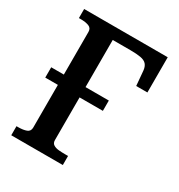

<svg xmlns="http://www.w3.org/2000/svg" viewBox="-169 -823 870 935"><g transform="rotate(30 265.5 -355.0)"><path d="M35 -384H359V-326H35ZM228 -649V-86Q228 -69 240 -61.5Q252 -54 269.5 -52.5Q287 -51 304 -51H322V0H32V-51H42Q70 -51 88 -58Q106 -65 106 -86V-624Q106 -645 88 -652Q70 -659 42 -659H32V-710H502V-512H439L432 -593Q430 -616 419 -628.5Q408 -641 385 -645Q362 -649 327 -649Z"/></g></svg>

Font: Roboto Serif 28pt Condensed Medium
Style: Regular
Weight: 500
Width: 3
Designer: Greg Gazdowicz
Foundry: Commercial Type
Version: Version 1.008